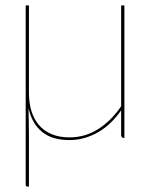

<svg xmlns="http://www.w3.org/2000/svg" viewBox="-20 -510 568 710"><path d="M87 -490V-168Q87 -130 96.2 -99.5Q105.5 -69 124.2 -47.2Q143 -25.5 171.2 -13.8Q199.5 -2 237 -2Q294.5 -2 342.8 -32.5Q391 -63 428 -117V-490H440V0H437Q430.5 0 428 -8V-102Q410.5 -77 389.5 -56.5Q368.5 -36 344 -21.8Q319.5 -7.5 292.5 0.2Q265.5 8 237 8Q172 8 135 -22.8Q98 -53.5 85.5 -110Q86 -85 86.5 -56.2Q87 -27.5 87 -5V180H81Q78 180 76.5 178.2Q75 176.5 75 174V-490Z"/></svg>

Font: Lato Hairline
Style: Regular
Weight: 250
Designer: Lukasz Dziedzic
Foundry: Lukasz Dziedzic
Version: Version 1.104; Western+Polish opensource